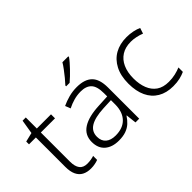

<svg xmlns="http://www.w3.org/2000/svg" viewBox="-105 -1159 1561 1561"><g transform="rotate(-45 676.0 -378.0)"><path d="M238 -39Q261 -39 281 -42.5Q301 -46 315 -51V-5Q300 1 278 5.5Q256 10 231 10Q187 10 156 -6.5Q125 -23 108.5 -58Q92 -93 92 -148V-486H13V-518L92 -537L112 -659H149V-532H312V-486H149V-151Q149 -96 170.5 -67.5Q192 -39 238 -39Z M616 -541Q706 -541 750 -497.5Q794 -454 794 -358V0H751L741 -90H738Q719 -60 694.5 -37.5Q670 -15 635.5 -2.5Q601 10 552 10Q476 10 431.5 -28.5Q387 -67 387 -139Q387 -219 452 -260.5Q517 -302 641 -307L738 -312V-349Q738 -428 706.5 -460.5Q675 -493 614 -493Q573 -493 535 -482.5Q497 -472 459 -453L441 -499Q479 -517 523.5 -529Q568 -541 616 -541ZM648 -265Q547 -260 497 -229.5Q447 -199 447 -139Q447 -90 477.5 -64Q508 -38 562 -38Q646 -38 691.5 -85.5Q737 -133 738 -217V-269ZM745 -758Q734 -742 717 -722.5Q700 -703 680 -682Q660 -661 639.5 -641.5Q619 -622 600 -606H560V-615Q579 -635 601 -662Q623 -689 644 -717Q665 -745 677 -766H745Z M1177 10Q1100 10 1045 -22.5Q990 -55 961.5 -116Q933 -177 933 -263Q933 -353 965.5 -415.5Q998 -478 1055 -510Q1112 -542 1189 -542Q1227 -542 1261 -535Q1295 -528 1321 -516L1305 -467Q1278 -478 1247 -484.5Q1216 -491 1188 -491Q1125 -491 1081.5 -463.5Q1038 -436 1015 -385Q992 -334 992 -264Q992 -198 1012 -147.5Q1032 -97 1072.5 -69Q1113 -41 1177 -41Q1217 -41 1251.5 -49Q1286 -57 1314 -69V-18Q1288 -6 1254.5 2Q1221 10 1177 10Z"/></g></svg>

Font: Noto Sans Cham Light
Style: Regular
Weight: 300
Version: Version 2.002